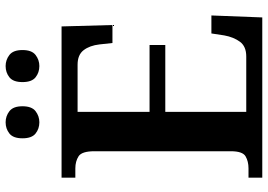

<svg xmlns="http://www.w3.org/2000/svg" viewBox="-155 -798 953 683"><g transform="rotate(-90 321.5 -456.5)"><path d="M31 0V-49H64Q89 -49 107 -59.5Q125 -70 125 -112V-597Q125 -642 107 -653.5Q89 -665 64 -665H31V-714H569L574 -533H510L505 -579Q501 -614 484.5 -635.5Q468 -657 433 -657H265V-401H503V-345H265V-57H462Q498 -57 514.5 -79.5Q531 -102 537 -135L544 -181H608L601 0ZM428 -793Q405 -793 388 -806.5Q371 -820 371 -853Q371 -886 388 -899.5Q405 -913 428 -913Q450 -913 467.5 -899.5Q485 -886 485 -853Q485 -820 467.5 -806.5Q450 -793 428 -793ZM228 -793Q205 -793 188 -806.5Q171 -820 171 -853Q171 -886 188 -899.5Q205 -913 228 -913Q250 -913 267.5 -899.5Q285 -886 285 -853Q285 -820 267.5 -806.5Q250 -793 228 -793Z"/></g></svg>

Font: Noto Naskh Arabic UI Semi
Style: Bold
Weight: 700
Designer: Monotype Design Team, David Williams, Mohamad Dakak and Nizar Qandah
Foundry: Monotype Imaging Inc.
Version: Version 2.014; ttfautohint (v1.8.4.7-5d5b)